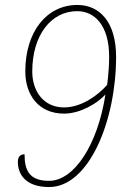

<svg xmlns="http://www.w3.org/2000/svg" viewBox="-20 -744 519 774"><path d="M178 10C340 10 448 -260 448 -515C448 -656 381 -724 292 -724C168 -724 82 -616 82 -456C82 -362 135 -286 238 -286C304 -286 372 -327 405 -363C374 -161 279 -15 178 -15C99 -15 79 -56 79 -122C60 -122 52 -110 52 -91C52 -46 79 10 178 10ZM238 -311C155 -311 110 -377 110 -456C110 -601 185 -699 291 -699C362 -699 420 -641 420 -515C420 -489 418 -448 412 -402C375 -360 309 -311 238 -311Z"/></svg>

Font: Noto Serif SemiCondensed Thin
Style: Italic
Weight: 100
Width: 4
Italic angle: -12°
Designer: Monotype Design Team
Foundry: Monotype Imaging Inc.
Version: Version 2.013